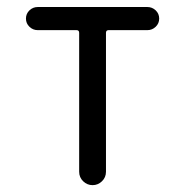

<svg xmlns="http://www.w3.org/2000/svg" viewBox="-20 -540 540 560"><path d="M89.8 -452.1Q76.2 -452.1 65.9 -461.9Q55.7 -471.7 55.7 -485.8Q55.7 -500 65.9 -509.8Q76.2 -519.5 89.8 -519.5H410.2Q423.8 -519.5 434.1 -509.8Q444.3 -500 444.3 -485.8Q444.3 -471.7 434.1 -461.9Q423.8 -452.1 410.2 -452.1H296.9Q289.1 -452.1 289.1 -444.3V-39.1Q289.1 -22.5 277.3 -11.2Q265.6 0 250 0Q234.4 0 222.7 -11.2Q210.9 -22.5 210.9 -39.1V-444.3Q210.9 -452.1 203.1 -452.1Z"/></svg>

Font: Rounded Mgen+ 2m regular
Style: Regular
Weight: 400
Designer: [Source Han Sans]
Ryoko NISHIZUKA  (kana & ideographs); Paul D. Hunt (Latin, Greek & Cyrillic); Wenlong ZHANG  (bopomofo
Version: Version 1.059.20150602